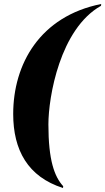

<svg xmlns="http://www.w3.org/2000/svg" viewBox="-20 -797 526 960"><path d="M295 143 296 134C252 86 222 4 222 -175C222 -312 280 -653 485 -768L486 -777C180 -716 46 -477 46 -227C46 -47 119 87 295 143Z"/></svg>

Font: Noto Serif Display ExtraBold
Style: Italic
Weight: 800
Italic angle: -12°
Designer: Monotype Design Team
Foundry: Monotype Imaging Inc.
Version: Version 2.009